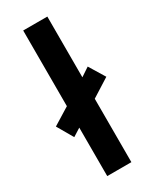

<svg xmlns="http://www.w3.org/2000/svg" viewBox="-208 -814 703 868"><g transform="rotate(-30 144.0 -380.0)"><path d="M78 0V-253L37 -227L-11 -310L78 -365V-760H204V-443L249 -473L299 -391L204 -331V0Z"/></g></svg>

Font: Noto Sans Gujarati SemiBold
Style: Regular
Weight: 600
Designer: Jelle Bosma - Monotype Design Team, Universal Thirst
Foundry: Monotype Imaging Inc.
Version: Version 2.106; ttfautohint (v1.8.4.7-5d5b)